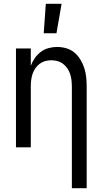

<svg xmlns="http://www.w3.org/2000/svg" viewBox="-20 -775 540 1010"><path d="M358 215V-320Q358 -337 356 -353.5Q354 -370 349 -385.5Q344 -401 334.5 -415Q325 -429 312 -439Q299 -449 283 -453.5Q267 -458 250 -458Q233 -458 217 -453.5Q201 -449 188 -439Q175 -429 165.5 -415Q156 -401 151 -385.5Q146 -370 144 -353.5Q142 -337 142 -320V0H64V-520H142V-429Q150 -450 163 -469Q176 -488 194.5 -502Q213 -516 235.5 -522Q258 -528 280 -528Q305 -528 329 -521Q353 -514 371.5 -498.5Q390 -483 403 -461.5Q416 -440 423.5 -416.5Q431 -393 433.5 -368.5Q436 -344 436 -320V215ZM210 -600 221 -755H304L277 -600Z"/></svg>

Font: Iosevka NFM
Style: Regular
Weight: 400
Monospace: yes
Designer: Belleve Invis
Foundry: Belleve Invis
Version: Version 29.0.4; ttfautohint (v1.8.4);Nerd Fonts 3.3.0